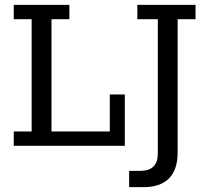

<svg xmlns="http://www.w3.org/2000/svg" viewBox="-20 -603 861 794"><path d="M36.9 0V-59.3H110.9V-523.7H36.9V-583H266.9V-523.7H192.9V-59.3H434V-212.4H496.1V0ZM572.6 171H514V103.7H558.4Q596.4 103.7 614.5 85.8Q632.6 67.9 632.6 31.7V-523.7H548V-583H788.6V-523.7H714.6V28.7Q714.6 98.5 678.9 134.8Q643.2 171 572.6 171Z"/></svg>

Font: Rokkitt SemiBold
Style: Regular
Weight: 600
Designer: Vernon Adams
Foundry: Vernon Adams
Version: Version 3.103